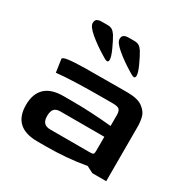

<svg xmlns="http://www.w3.org/2000/svg" viewBox="-158 -839 966 983"><g transform="rotate(30 325.5 -348.0)"><path d="M45 -133Q45 -199 81 -233.5Q117 -268 189 -268H240Q349 -268 474 -256V-322Q474 -341 466 -351.5Q458 -362 426 -362H376Q187 -362 95 -352L84 -428Q84 -437 116 -441.5Q148 -446 213 -447Q278 -448 414 -448H464Q524 -448 553 -426.5Q582 -405 589 -378.5Q596 -352 596 -320V0H514L475 -20Q363 0 239 0H189Q45 0 45 -133ZM444 -86Q460 -86 465.5 -87.5Q471 -89 472.5 -94.5Q474 -100 474 -115V-192H215Q189 -192 178 -179Q167 -166 167 -138Q167 -111 179 -98.5Q191 -86 215 -86ZM292 -534Q286 -534 275 -540.5Q264 -547 261 -549Q211 -579 171 -612.5Q131 -646 131 -667Q131 -683 140.5 -689.5Q150 -696 170 -696H201Q220 -696 230.5 -689Q241 -682 251 -667Q266 -642 283.5 -603.5Q301 -565 301 -548Q301 -534 292 -534ZM452 -532Q446 -532 435 -538.5Q424 -545 421 -547Q371 -577 331 -610.5Q291 -644 291 -665Q291 -681 300.5 -687.5Q310 -694 330 -694H361Q380 -694 390.5 -687Q401 -680 411 -665Q426 -640 443.5 -601.5Q461 -563 461 -546Q461 -532 452 -532Z"/></g></svg>

Font: Gold
Style: Regular
Weight: 400
Designer: jaiki
Version: Version 1.000